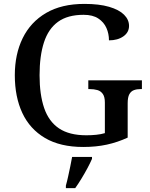

<svg xmlns="http://www.w3.org/2000/svg" viewBox="-20 -744 769 985"><path d="M407 10Q289 10 211 -36Q133 -82 94.5 -164.5Q56 -247 56 -358Q56 -466 96.5 -548.5Q137 -631 216.5 -677.5Q296 -724 413 -724Q489 -724 540 -709Q591 -694 616.5 -668.5Q642 -643 642 -611Q642 -578 613 -557.5Q584 -537 539 -537Q539 -571 526 -600.5Q513 -630 484.5 -649Q456 -668 409 -668Q327 -668 277.5 -632Q228 -596 205.5 -526.5Q183 -457 183 -358Q183 -259 206.5 -190Q230 -121 282.5 -85.5Q335 -50 423 -50Q449 -50 473.5 -52.5Q498 -55 518 -61V-218Q518 -247 507.5 -262Q497 -277 479.5 -282Q462 -287 439 -287H433V-332H708V-287H701Q682 -287 667 -281.5Q652 -276 643.5 -260.5Q635 -245 635 -214V-38Q583 -14 528 -2Q473 10 407 10ZM318 208Q324 187 329.5 161.5Q335 136 340.5 110Q346 84 350 61H452V71Q443 92 428.5 119Q414 146 397.5 173Q381 200 366 221H318Z"/></svg>

Font: Noto Serif Gujarati Medium
Style: Regular
Weight: 500
Version: Version 2.102